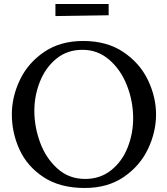

<svg xmlns="http://www.w3.org/2000/svg" viewBox="-20 -920 834 956"><path d="M39 0ZM757 -350Q757 -263 717 -178.5Q677 -94 596.5 -39Q516 16 402 16Q279 16 197.5 -37.5Q116 -91 77.5 -174.5Q39 -258 39 -350Q39 -438 79 -522Q119 -606 199.5 -661Q280 -716 394 -716Q512 -716 594 -661Q676 -606 716.5 -521.5Q757 -437 757 -350ZM151 -368Q151 -289 179.5 -211Q208 -133 265.5 -81Q323 -29 404 -29Q479 -29 533.5 -72.5Q588 -116 615.5 -185.5Q643 -255 643 -331Q643 -415 612.5 -493.5Q582 -572 524.5 -622Q467 -672 391 -672Q315 -672 261 -628Q207 -584 179 -514Q151 -444 151 -368ZM256 -840V-900H521V-844Z"/></svg>

Font: Sumana
Style: Regular
Weight: 400
Designer: Cyreal, Alexei Vanyashin (Devanagari), Olga Karpushina (Latin)
Foundry: Cyreal
Version: Version 1.015;PS 001.015;hotconv 1.0.70;makeotf.lib2.5.58329